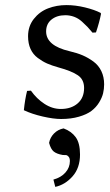

<svg xmlns="http://www.w3.org/2000/svg" viewBox="-20 -460 436 758"><path d="M86.9 -101.1 102.1 -102.1Q124.5 -70.3 155.5 -50Q186.5 -29.8 220.2 -29.8Q261.2 -29.8 286.6 -51.8Q312 -73.7 312 -112.8Q312 -146 287.4 -162.8Q262.7 -179.7 210.9 -193.8Q184.6 -201.2 166.3 -209.2Q147.9 -217.3 129.2 -231.2Q110.4 -245.1 100.6 -266.6Q90.8 -288.1 90.8 -316.9Q90.8 -356.4 113.5 -385.3Q136.2 -414.1 169.9 -427Q203.6 -439.9 242.2 -439.9Q277.8 -439.9 315.7 -430.7Q353.5 -421.4 377 -409.2L378.9 -405.8Q372.6 -372.6 358.9 -332L345.2 -331.1Q333 -345.7 325.4 -353.8Q317.9 -361.8 303.5 -374.8Q289.1 -387.7 272.5 -393.8Q255.9 -399.9 237.8 -399.9Q204.6 -399.9 183.3 -382.8Q162.1 -365.7 162.1 -335.9Q162.1 -279.3 254.9 -257.8Q284.2 -251 306.4 -241.5Q328.6 -231.9 348.9 -217Q369.1 -202.1 380.1 -179.2Q391.1 -156.2 391.1 -127Q391.1 -108.9 387 -91.6Q382.8 -74.2 371.1 -55.2Q359.4 -36.1 341.1 -22.2Q322.8 -8.3 291.7 0.7Q260.7 9.8 221.2 9.8Q191.4 9.8 148.7 0Q106 -9.8 74.2 -24.9Q78.6 -67.9 86.9 -101.1ZM198.2 277.8 190.9 249Q221.2 240.7 238.5 220.9Q255.9 201.2 255.9 175.8Q255.9 164.1 250.7 158.4Q245.6 152.8 241.5 152.3Q237.3 151.9 228 151.9Q204.1 147.9 192.1 138.2Q180.2 128.4 173.8 104Q177.7 83 193.1 67.1Q208.5 51.3 231 46.9Q261.7 58.1 278.8 81.5Q295.9 105 295.9 149.9Q295.9 203.1 266.4 236.3Q236.8 269.5 198.2 277.8Z"/></svg>

Font: Linear Smooth
Style: Regular
Weight: 400
Designer: Philipp H. Poll, Flanker
Foundry: Philipp H. Poll, reworked by Flanker
Version: Version 1.061 | FøM Fix